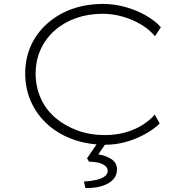

<svg xmlns="http://www.w3.org/2000/svg" viewBox="-20 -725 931 975"><path d="M516 10Q427 10 352.5 -16.5Q278 -43 223 -92Q168 -141 138 -207.5Q108 -274 108 -351Q108 -428 136.5 -492Q165 -556 219 -604.5Q273 -653 345 -679Q417 -705 504 -705Q560 -705 616 -689.5Q672 -674 719 -647.5Q766 -621 797 -587L767 -541Q740 -574 698 -599.5Q656 -625 605 -640Q554 -655 501 -655Q428 -655 366 -633Q304 -611 257.5 -570Q211 -529 186 -473Q161 -417 161 -351Q161 -284 187 -226Q213 -168 261 -127Q309 -86 373.5 -62.5Q438 -39 513 -39Q567 -39 616 -52.5Q665 -66 703.5 -90.5Q742 -115 766 -143L791 -98Q763 -70 718.5 -45Q674 -20 622 -5Q570 10 516 10ZM414 230 406 197Q440 195 467 189Q494 183 510.5 171.5Q527 160 527 143Q527 128 514 117Q501 106 479.5 101Q458 96 432 96L422 79L480 -6H524L479 59Q519 65 546.5 83.5Q574 102 574 135Q574 163 559 181.5Q544 200 520 211Q496 222 468 226.5Q440 231 414 230Z"/></svg>

Font: Lexend Peta ExtraLight
Style: Regular
Weight: 250
Version: Version 1.007